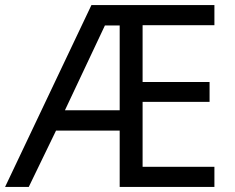

<svg xmlns="http://www.w3.org/2000/svg" viewBox="-21 -734 922 754"><path d="M821 0H449V-221H199L92 0H-1L338 -714H821V-635H539V-412H802V-334H539V-79H821ZM234 -301H449V-634H391Z"/></svg>

Font: Noto Sans Carian
Style: Regular
Weight: 400
Designer: Monotype Design Team
Foundry: Monotype Imaging Inc.
Version: Version 2.002; ttfautohint (v1.8.4.7-5d5b)